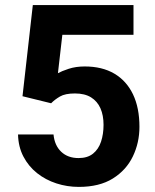

<svg xmlns="http://www.w3.org/2000/svg" viewBox="-20 -731 614 761"><path d="M69.2 -349.6 110.1 -710.9H509.1V-593H227.1L209.6 -440.9Q223.9 -448.9 252.2 -458.3Q280.5 -467.6 315.7 -467.6Q384.7 -467.6 433.1 -439.2Q481.4 -410.7 507.1 -357.2Q532.7 -303.7 532.7 -228.3Q532.7 -165.4 506.6 -111.1Q480.5 -56.7 427.3 -23.5Q374.1 9.8 292.4 9.8Q246.2 9.8 203.5 -4.1Q160.7 -18 126.9 -44.8Q93.1 -71.7 72.9 -110.3Q52.6 -148.9 51.5 -198.1H192.1Q196.3 -154.3 222.7 -129.4Q249 -104.5 291.5 -104.5Q327 -104.5 348.8 -122.1Q370.6 -139.6 380.5 -169.6Q390.4 -199.5 390.4 -236.4Q390.4 -273.7 378.2 -301.6Q365.9 -329.5 340.9 -345.1Q315.8 -360.6 277 -360.6Q238.3 -360.6 217.7 -348.5Q197.1 -336.4 182.6 -321.7Z"/></svg>

Font: Heebo
Style: Regular
Weight: 400
Designer: Oded Ezer
Foundry: Ezer Type House
Version: Version 3.100